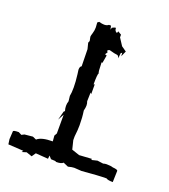

<svg xmlns="http://www.w3.org/2000/svg" viewBox="-117 -668 677 767"><g transform="rotate(20 222.0 -284.5)"><path d="M1 1.5 -2 -19.5 0 -53.7Q1 -58.6 23.4 -58.6L36.6 -51.8L47.9 -57.6L82.5 -61L98.1 -54.2Q115.7 -70.3 163.6 -70.3L161.6 -94.2L168 -105.5V-185.5L153.8 -159.2L163.6 -196.8L168 -200.7Q164.6 -211.4 164.6 -222.2Q164.6 -232.9 168 -242.2L165.5 -264.6Q168.5 -277.3 168.5 -301.3Q168.5 -324.7 164.6 -356L162.1 -374.5Q162.1 -388.7 169.4 -391.6L168 -463.9L161.6 -489.3L165 -497.6L161.6 -514.6Q161.6 -519 165.5 -531.2Q169.4 -543.5 169.4 -556.6L168 -577.6L174.8 -582.5Q187.5 -578.6 196.8 -578.6Q208.5 -578.6 215.3 -584.5H224.1L227.5 -568.4L230 -577.6Q239.7 -583 245.6 -583Q245.6 -568.4 256.3 -564.9L259.3 -572.8L273.9 -564V-552.7L293.9 -522L314.9 -507.3L304.2 -483.4L303.2 -498L297.9 -494.1L295.9 -471.7Q292 -483.4 285.2 -483.4Q278.8 -483.4 252.4 -490.7L244.6 -487.8Q244.6 -480 248 -480L240.7 -468.8L248.5 -466.3L242.7 -433.1L238.8 -433.6Q239.7 -389.2 243.2 -389.2Q238.8 -383.8 238.8 -339.8L243.2 -341.8V-300.3L238.8 -305.2L237.8 -268.1Q241.2 -259.8 241.2 -251Q241.2 -241.2 237.8 -228.5Q242.2 -200.7 242.2 -167.5Q242.2 -146.5 238.8 -119.1V-103L248 -65.9L281.2 -54.7Q290 -54.7 334.5 -58.1L333.5 -53.2L357.9 -59.1L382.8 -55.7Q389.6 -58.1 397 -58.1Q415 -58.1 424.3 -54.7Q444.8 -53.2 445.8 -47.9L444.3 0.5Q422.4 0.5 416 -4.9Q384.3 -4.9 312 1.5L280.3 -0.5Q272 -0.5 254.9 3.9L233.4 -5.4Q227.1 2.4 203.6 2.4Q203.6 -1 181.2 -1L170.9 -12.7L169.4 1.5L116.2 -2.4L104.5 14.6L80.6 6.3L61 12.2L65.9 5.4Z"/></g></svg>

Font: Truetypewriter PolyglOTT
Style: Regular
Weight: 400
Designer: Sergey Beatoff a.k.a. Sam_T
Version: Version 3.76